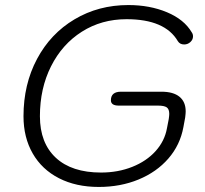

<svg xmlns="http://www.w3.org/2000/svg" viewBox="-20 -730 811 760"><path d="M73 -270Q73 -396 126.5 -496.5Q180 -597 275 -653.5Q370 -710 488 -710Q573 -710 641 -681.5Q709 -653 739 -602Q744 -595 744 -586Q744 -573 733.5 -563.5Q723 -554 709 -554Q692 -554 684 -567Q633 -654 481 -654Q382 -654 304 -604.5Q226 -555 182 -467.5Q138 -380 138 -270Q138 -164 201 -105.5Q264 -47 380 -47Q447 -47 503.5 -69.5Q560 -92 596 -132Q632 -172 641 -223L648 -259Q650 -273 650 -279Q650 -298 640 -305Q630 -312 605 -312H450Q419 -312 419 -333Q419 -367 459 -367H619Q666 -367 690.5 -347Q715 -327 715 -289Q715 -281 713 -265L706 -227Q693 -156 646.5 -102.5Q600 -49 528.5 -19.5Q457 10 371 10Q281 10 213.5 -24.5Q146 -59 109.5 -122.5Q73 -186 73 -270Z"/></svg>

Font: Kodchasan Light
Style: Italic
Weight: 300
Italic angle: -10°
Version: Version 1.000; ttfautohint (v1.6)